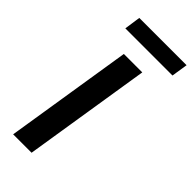

<svg xmlns="http://www.w3.org/2000/svg" viewBox="-280 -948 1002 1002"><g transform="rotate(45 221.0 -447.5)"><path d="M57 0 169 -705H305L193 0ZM80 -805 93 -895H442L428 -805Z"/></g></svg>

Font: Nunito Sans 7pt
Style: Bold Italic
Weight: 700
Italic angle: -9°
Version: Version 3.101;gftools[0.9.27]